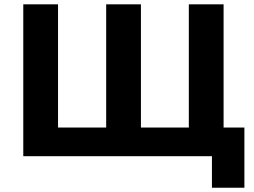

<svg xmlns="http://www.w3.org/2000/svg" viewBox="-20 -720 1170 885"><path d="M87.3 0V-700H247.5V-94.6L211 -132.3H505.3L469.4 -94.6V-700H629.6V-94.6L592.1 -132.3H888L850.4 -94.6V-700H1010.6V0ZM956.9 145.4V-37.7L994 0H847.3V-132.3H1106.5V145.4Z"/></svg>

Font: Montserrat Alternates Thin
Style: Regular
Weight: 100
Designer: Julieta Ulanovsky
Foundry: Julieta Ulanovsky
Version: Version 9.000